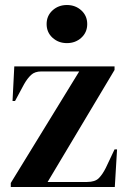

<svg xmlns="http://www.w3.org/2000/svg" viewBox="-20 -746 505 766"><path d="M23 0V-16L296 -461H145Q119 -461 104 -447Q89 -433 76 -410L40 -343H30L37 -481H437V-467L170 -20H327Q359 -20 374 -35Q389 -50 402 -76L437 -150H447L438 0ZM247 -574Q213 -574 189.5 -595.5Q166 -617 166 -650Q166 -683 189.5 -704.5Q213 -726 247 -726Q281 -726 304.5 -704.5Q328 -683 328 -650Q328 -617 304.5 -595.5Q281 -574 247 -574Z"/></svg>

Font: DM Serif Display
Style: Regular
Weight: 400
Designer: Colophon Foundry, Frank Grießhammer
Foundry: Colophon Foundry
Version: Version 5.200; ttfautohint (v1.8.3)